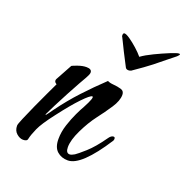

<svg xmlns="http://www.w3.org/2000/svg" viewBox="-88 -514 599 610"><g transform="rotate(20 211.0 -208.5)"><path d="M234 -429Q240 -429 253 -420Q266 -411 280 -398.5Q294 -386 303 -375Q318 -386 343 -398Q368 -410 390 -419Q412 -428 418 -428H419Q422 -428 422 -426Q422 -425 418.5 -421Q415 -417 412 -415Q400 -406 387 -395Q374 -384 353 -367.5Q332 -351 294 -325Q290 -323 285 -323Q278 -323 275 -328Q275 -329 267.5 -342.5Q260 -356 251.5 -373.5Q243 -391 236.5 -404Q230 -417 231 -415Q229 -417 229 -421Q229 -429 234 -429ZM202 12Q180 12 165.5 -1Q151 -14 151 -42Q151 -66 159 -90.5Q167 -115 176.5 -135Q186 -155 192 -165Q214 -206 206 -206Q199 -206 174.5 -180.5Q150 -155 115 -109Q84 -69 74 -46.5Q64 -24 61 -10Q60 -1 46 -1Q35 -1 24 -10.5Q13 -20 13 -37Q13 -42 22 -63Q31 -84 43.5 -112Q56 -140 68 -165Q80 -190 86 -203Q74 -210 81 -221L110 -274Q113 -276 128.5 -281.5Q144 -287 157 -287Q175 -287 175 -275Q175 -269 167 -255Q164 -250 153 -230.5Q142 -211 128.5 -185.5Q115 -160 103.5 -137.5Q92 -115 87 -104Q87 -103 86.5 -102.5Q86 -102 86 -101Q86 -97 93.5 -108Q101 -119 105 -124Q135 -165 167.5 -200Q200 -235 236 -269Q243 -265 256.5 -264Q270 -263 282 -259.5Q294 -256 294 -243Q294 -223 277.5 -198Q261 -173 241 -147Q222 -122 205 -87Q188 -52 188 -28Q188 -8 201 -8Q207 -8 217 -14Q225 -19 248 -39.5Q271 -60 297 -97Q305 -109 313 -109Q317 -109 318 -105.5Q319 -102 317 -97Q247 12 202 12Z"/></g></svg>

Font: The Nautigal
Style: Bold
Weight: 700
Designer: Robert E. Leuschke
Foundry: Robert E. Leuschke
Version: Version 1.100; ttfautohint (v1.8.3)